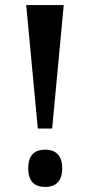

<svg xmlns="http://www.w3.org/2000/svg" viewBox="-20 -734 358 762"><path d="M130 -224H187L233 -714H84ZM160 8C196 8 227 -10 227 -66C227 -122 196 -140 160 -140C121 -140 92 -122 92 -66C92 -10 121 8 160 8Z"/></svg>

Font: Noto Serif Bengali ExtraCondensed
Style: Bold
Weight: 700
Width: 2
Designer: Juan Bruce, Universal Thirst, Indian Type Foundry and the Monotype Design Team.
Foundry: Monotype Imaging Inc.
Version: Version 2.003